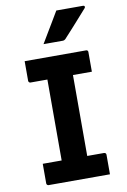

<svg xmlns="http://www.w3.org/2000/svg" viewBox="-102 -1005 703 1065"><g transform="rotate(-10 250.0 -473.0)"><path d="M322 -75.5H174.2L178 -116.4Q178 -133 178 -154Q178 -175 178 -191.7Q178 -245.6 178 -299.6Q178 -353.5 178 -407.5Q178 -461.5 178 -515.8Q178 -570.2 178 -624.5H326.3L322 -583.6Q322 -567.6 322 -547.6Q322 -527.6 322 -510.6Q322 -456 322 -401.8Q322 -347.5 322 -292.9Q322 -238.2 322 -184Q322 -129.7 322 -75.5ZM428.5 0H82.5Q80.3 0 78.3 -1Q76.3 -2 74.8 -3.5Q73.3 -5 72.4 -7Q71.5 -9 71.5 -11Q71.5 -30.8 71.5 -48.7Q71.5 -66.6 71.5 -84.5Q71.5 -102.5 71.5 -122.1H417.1Q420.3 -122.1 422.9 -120.6Q425.5 -119.1 427 -116.6Q428.5 -114.1 428.5 -111.1Q428.5 -91.5 428.5 -73.5Q428.5 -55.6 428.5 -37.7Q428.5 -19.8 428.5 0ZM71.5 -700H417.3Q422.5 -700 425.5 -697Q428.5 -694 428.5 -689Q428.5 -674.6 428.5 -660.7Q428.5 -646.8 428.5 -633.4Q428.5 -620 428.5 -606.5Q428.5 -592.9 428.5 -577.9H82.5Q78.3 -577.9 74.9 -581.4Q71.5 -584.9 71.5 -588.9Q71.5 -603.9 71.5 -617.5Q71.5 -631 71.5 -644.4Q71.5 -657.8 71.5 -671.7Q71.5 -685.6 71.5 -700ZM293.2 -946.4Q330.8 -946.4 352.2 -946.4Q373.7 -946.4 393.3 -946.4Q412.9 -946.4 444.2 -946.4Q450.2 -946.4 452.4 -941.8Q454.5 -937.3 450.4 -932.3Q431.5 -911.1 417.2 -895Q402.9 -879 389.3 -863.6Q375.7 -848.3 358.3 -829.1Q340.8 -809.9 314.7 -781.3Q312.7 -779.1 308.6 -777.1Q304.6 -775 298.6 -775Q271.1 -775 253.6 -775Q236.2 -775 222.1 -775Q208.1 -775 191 -775Q209.4 -805.9 225.7 -833.2Q242 -860.6 258.8 -888.4Q275.6 -916.3 293.2 -946.4Z"/></g></svg>

Font: Recursive Sans Linear Light
Style: Regular
Weight: 300
Version: Version 1.085